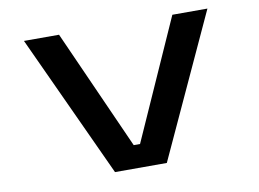

<svg xmlns="http://www.w3.org/2000/svg" viewBox="-76 -813 1251 927"><g transform="rotate(-10 550.0 -350.0)"><path d="M416.5 0 93.5 -700H265.5L528 -112.5H559L821 -700H993L670.5 0Z"/></g></svg>

Font: Trispace Expanded SemiBold
Style: Regular
Weight: 600
Width: 7
Designer: Tyler Finck
Foundry: Etcetera Type Company
Version: Version 1.210; ttfautohint (v1.8.3)